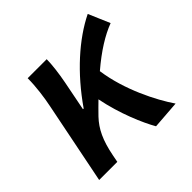

<svg xmlns="http://www.w3.org/2000/svg" viewBox="-137 -633 771 771"><g transform="rotate(-45 248.5 -247.5)"><path d="M19 0H122L128 -31C142 -103 163 -146 197 -182C214 -199 230 -216 246 -231C266 -130 306 -38 333 9L453 0C409 -64 347 -185 330 -307C392 -360 447 -394 497 -413L458 -504C362 -457 261 -367 178 -247H174L199 -374C207 -415 213 -463 213 -492H105C105 -444 97 -388 89 -349Z"/></g></svg>

Font: Source Sans Pro Semibold
Style: Italic
Weight: 600
Italic angle: -11°
Designer: Paul D. Hunt
Foundry: Adobe Systems Incorporated
Version: Version 3.006;hotconv 1.0.111;makeotfexe 2.5.65597